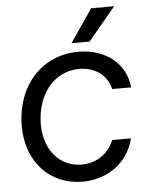

<svg xmlns="http://www.w3.org/2000/svg" viewBox="-53 -787 649 842"><g transform="rotate(-5 271.0 -366.0)"><path d="M276.9 11.7C389.2 11.7 480 -56.6 503.9 -159.2H421.4C393.6 -92.3 337.4 -63.5 279.3 -63.5C183.1 -63.5 115.7 -141.6 115.7 -253.4C115.7 -385.3 192.9 -482.4 305.2 -482.4C372.6 -482.4 427.7 -443.8 440.9 -381.8H524.4C514.2 -490.2 423.8 -557.6 307.1 -557.6C145.5 -557.6 31.7 -430.7 31.7 -253.4C31.7 -97.2 132.8 11.7 276.9 11.7ZM280.8 -597.7H360.4L481 -742.7H379.9Z"/></g></svg>

Font: Guggenheim Sans Display
Style: Italic
Weight: 400
Italic angle: -7°
Designer: Modified by Tom Baber under direction of Pentagram Design 2023
Foundry: rsms
Version: Version 1.001;Glyphs 3.1.2 (3151)